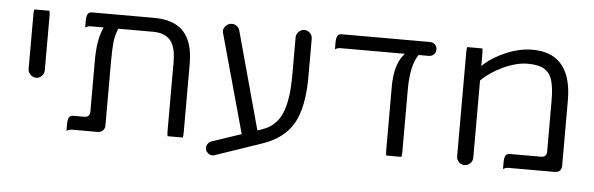

<svg xmlns="http://www.w3.org/2000/svg" viewBox="-44 -716 2828 914"><g transform="rotate(5 1370.0 -259.0)"><path d="M88.4 -560.5Q85.9 -554.2 85.9 -535.2V-276.4Q85.9 -260.7 97.7 -249Q109.4 -237.3 125 -237.3Q140.6 -237.3 151.9 -249Q163.1 -260.7 163.1 -276.4V-535.2Q163.1 -554.2 160.6 -560.5Z M845.2 -14.6Q847.7 -21 847.7 -40V-368.2Q847.7 -474.1 797.9 -523.9Q751.5 -570.3 660.2 -570.3H362.3Q352.1 -570.3 346.2 -564.5Q336.9 -555.2 336.9 -529.3V-496.1Q349.1 -503.9 362.3 -503.9H424.3L420.4 -494.6Q396.5 -438 396.5 -346.7V-98.6Q396.5 -85.9 389.6 -79.1Q382.8 -72.3 370.1 -72.3H316.4Q306.2 -72.3 300.3 -66.4Q291 -57.1 291 -31.2V2Q303.2 -5.9 316.4 -5.9H439.5Q454.6 -5.9 464.1 -15.4Q473.6 -24.9 473.6 -39.1V-342.8Q473.6 -404.8 477.1 -437.7Q480.5 -470.7 492.7 -499.5L494.6 -503.9H660.2Q715.8 -503.9 743.2 -472.9Q770.5 -441.9 770.5 -368.2V-40Q770.5 -21 772.9 -14.6Z M1338.9 -536.1V-355.5Q1338.9 -235.8 1311.5 -172.4Q1283.2 -107.9 1219.7 -87.4L1196.3 -79.1L1068.8 -545.9Q1065.4 -558.6 1054.9 -566.4Q1044.4 -574.2 1031.2 -574.2Q1015.6 -574.2 1003.4 -562.3Q991.2 -550.3 991.2 -535.6L992.2 -529.8L1123.5 -55.2L983.4 -8.3Q973.1 -4.9 966.6 4.2Q960 13.2 960 23.4Q960 30.3 961.9 36.1Q964.8 44.4 973.9 51Q982.9 57.6 993.2 57.6Q1000.5 57.6 1005.4 55.2L1226.1 -20Q1328.1 -54.7 1372.1 -131.8Q1416 -210 1416 -355.5V-536.1Q1416 -552.2 1404.5 -563.7Q1393.1 -575.2 1377.7 -575.2Q1362.3 -575.2 1350.6 -563.5Q1338.9 -551.8 1338.9 -536.1Z M1890.1 -13.7Q1892.6 -20 1892.6 -39.1V-336.9Q1892.6 -448.2 1927.7 -501L1930.2 -503.9H1977.5Q1992.7 -503.9 2002.2 -513.4Q2011.7 -522.9 2011.7 -537.1Q2011.7 -551.8 2002 -561Q1992.2 -570.3 1977.5 -570.3H1555.7Q1545.4 -570.3 1539.6 -564.5Q1530.3 -555.2 1530.3 -529.3V-496.1Q1542.5 -503.9 1555.7 -503.9H1863.8L1855 -492.7Q1815.4 -443.8 1815.4 -340.8V-39.1Q1815.4 -20 1817.9 -13.7Z M2231.4 -536.1Q2231.4 -555.2 2229 -561.5H2156.7L2155.8 -557.1Q2154.3 -549.8 2154.3 -536.1V-39.1Q2154.3 -23.4 2165.5 -12.2Q2177.2 -1 2192.4 -1Q2208.5 -1 2220 -12.5Q2231.4 -23.9 2231.4 -39.1V-408.2Q2234.4 -411.1 2235.4 -412.1Q2272.9 -449.7 2335.4 -478.8Q2397.9 -507.8 2452.1 -507.8Q2502 -507.8 2528.8 -492.2Q2556.6 -476.1 2567.9 -440.4Q2579.1 -404.3 2579.1 -340.8V-98.6Q2579.1 -85.9 2572.3 -79.1Q2565.4 -72.3 2552.7 -72.3H2402.3Q2392.1 -72.3 2386.2 -66.4Q2377 -57.1 2377 -31.2V2Q2389.2 -5.9 2402.3 -5.9H2622.1Q2656.2 -5.9 2656.2 -39.1V-350.6Q2656.2 -472.7 2599.6 -529.3Q2552.7 -576.2 2467.8 -576.2Q2408.7 -576.2 2345.9 -550.3Q2283.2 -524.4 2242.7 -488.3L2231.4 -477.5Z"/></g></svg>

Font: YuPearl-Light
Style: Light
Weight: 300
Designer: Max Yao
Foundry: Max-Everyday
Version: Version 1.011; ttfautohint (v1.8.3)